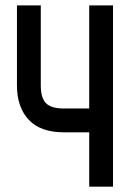

<svg xmlns="http://www.w3.org/2000/svg" viewBox="-20 -704 490 724"><path d="M406.2 0H316.4V-205.1H220.7Q132.3 -205.1 88.1 -252.7Q43.9 -300.3 43.9 -381.8V-683.6H133.8V-381.8Q133.8 -334.5 153.6 -314.7Q173.3 -294.9 220.7 -294.9H316.4V-683.6H406.2Z"/></svg>

Font: Anka/Coder Narrow
Style: Bold
Weight: 700
Width: 3
Monospace: yes
Version: Version 001.100